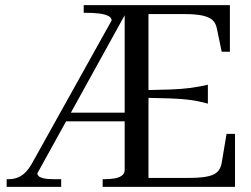

<svg xmlns="http://www.w3.org/2000/svg" viewBox="-20 -730 982 750"><path d="M228 -290H499L500 -256H214ZM551 -378Q606 -379 647.5 -380.5Q689 -382 723.5 -386.5Q758 -391 792 -399V-325Q758 -335 723.5 -339.5Q689 -344 647.5 -345.5Q606 -347 551 -348ZM381 0V-30H387Q409 -30 427 -33Q445 -36 456 -44Q467 -52 467 -66V-695L474 -683L126 -53Q126 -47 131 -42Q136 -37 150.5 -33.5Q165 -30 191 -30H219V0H6V-30H13Q32 -30 48 -36Q64 -42 78 -55.5Q92 -69 104 -90L416 -650Q416 -662 401.5 -668.5Q387 -675 365 -677.5Q343 -680 318 -680H307V-710H878V-528H846L827 -619Q823 -640 809.5 -652Q796 -664 769.5 -669.5Q743 -675 700 -675H560V-35H719Q751 -35 774 -38Q797 -41 812 -47.5Q827 -54 835 -65.5Q843 -77 846 -94L865 -207H898V0Z"/></svg>

Font: Roboto Serif 144pt
Style: Regular
Weight: 400
Version: Version 1.008